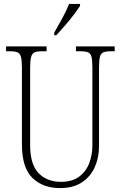

<svg xmlns="http://www.w3.org/2000/svg" viewBox="-20 -951 618 981"><path d="M287 10Q199 10 145.5 -42Q92 -94 92 -214V-607Q92 -643 87 -660.5Q82 -678 69.5 -683.5Q57 -689 33 -689H11V-714H218V-689H193Q169 -689 156.5 -683.5Q144 -678 139 -660Q134 -642 134 -605V-210Q134 -111 177 -66.5Q220 -22 291 -22Q349 -22 384.5 -48.5Q420 -75 436 -117.5Q452 -160 452 -207V-606Q452 -643 447.5 -660.5Q443 -678 430 -683.5Q417 -689 393 -689H368V-714H566V-689H545Q521 -689 508 -683.5Q495 -678 490.5 -660Q486 -642 486 -605V-205Q486 -145 464 -96.5Q442 -48 398 -19Q354 10 287 10ZM257 -784Q279 -823 299.5 -860Q320 -897 333 -931H389V-921Q378 -904 357.5 -876.5Q337 -849 312.5 -821Q288 -793 268 -771H257Z"/></svg>

Font: Noto Serif Myanmar Condensed ExtraLight
Style: Regular
Weight: 200
Width: 3
Designer: Ben Mitchell and the Monotype Design Team
Foundry: Monotype Imaging Inc.
Version: Version 2.106; ttfautohint (v1.8.4.7-5d5b)